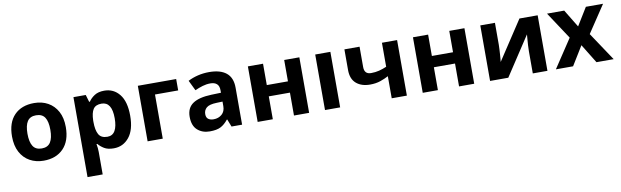

<svg xmlns="http://www.w3.org/2000/svg" viewBox="-47 -1088 6012 1859"><g transform="rotate(-10 2958.5 -158.5)"><path d="M574 -274Q574 -138 502.5 -64Q431 10 308 10Q232 10 172.5 -23Q113 -56 79 -119.5Q45 -183 45 -274Q45 -410 116 -483Q187 -556 311 -556Q388 -556 447 -523Q506 -490 540 -427.5Q574 -365 574 -274ZM197 -274Q197 -193 223.5 -151.5Q250 -110 310 -110Q369 -110 395.5 -151.5Q422 -193 422 -274Q422 -355 395.5 -395.5Q369 -436 309 -436Q250 -436 223.5 -395.5Q197 -355 197 -274Z M1001 -556Q1093 -556 1150 -484.5Q1207 -413 1207 -274Q1207 -135 1148 -62.5Q1089 10 997 10Q938 10 903 -11.5Q868 -33 846 -60H838Q846 -18 846 20V240H697V-546H818L839 -475H846Q868 -508 905 -532Q942 -556 1001 -556ZM953 -437Q895 -437 871.5 -401Q848 -365 846 -291V-275Q846 -196 869.5 -153.5Q893 -111 955 -111Q1006 -111 1030.5 -153.5Q1055 -196 1055 -276Q1055 -437 953 -437Z M1707 -546V-434H1479V0H1330V-546Z M2032 -557Q2142 -557 2200.5 -509.5Q2259 -462 2259 -364V0H2155L2126 -74H2122Q2087 -30 2048 -10Q2009 10 1941 10Q1868 10 1820 -32.5Q1772 -75 1772 -163Q1772 -250 1833 -291.5Q1894 -333 2016 -337L2111 -340V-364Q2111 -407 2088.5 -427Q2066 -447 2026 -447Q1986 -447 1948 -435.5Q1910 -424 1872 -407L1823 -508Q1867 -531 1920.5 -544Q1974 -557 2032 -557ZM2111 -253 2053 -251Q1981 -249 1953 -225Q1925 -201 1925 -162Q1925 -128 1945 -113.5Q1965 -99 1997 -99Q2045 -99 2078 -127.5Q2111 -156 2111 -208Z M2561 -546V-336H2769V-546H2918V0H2769V-225H2561V0H2412V-546Z M3223 0H3074V-546H3223Z M3510 -546V-346Q3510 -275 3576 -275Q3619 -275 3656 -284.5Q3693 -294 3730 -310V-546H3879V0H3730V-217Q3695 -198 3650 -182.5Q3605 -167 3548 -167Q3463 -167 3412 -211Q3361 -255 3361 -343V-546Z M4184 -546V-336H4392V-546H4541V0H4392V-225H4184V0H4035V-546Z M4841 -546V-330Q4841 -313 4839.5 -288Q4838 -263 4836.5 -237Q4835 -211 4833 -191Q4831 -171 4830 -163L5082 -546H5261V0H5117V-218Q5117 -245 5119 -277.5Q5121 -310 5123.5 -338.5Q5126 -367 5127 -382L4876 0H4697V-546Z M5529 -279 5353 -546H5522L5628 -372L5735 -546H5904L5726 -279L5912 0H5743L5628 -187L5513 0H5344Z"/></g></svg>

Font: Noto IKEA Arabic
Style: Bold
Weight: 700
Designer: Monotype Design Team
Foundry: Monotype Imaging Inc.
Version: Version 1.200